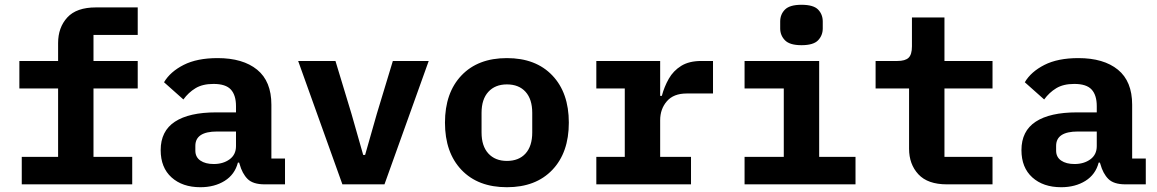

<svg xmlns="http://www.w3.org/2000/svg" viewBox="-20 -771 4840 803"><path d="M71 -115H223V-401H61V-516H223V-591Q223 -656 261.5 -698Q300 -740 381 -740H556V-625H371V-516H556V-401H371V-115H533V0H71Z M1087 0Q1038 0 1015.5 -22.5Q993 -45 982 -85L980 -91H975Q962 -41 919.5 -14.5Q877 12 818 12Q743 12 697.5 -29Q652 -70 652 -143Q652 -223 711.5 -262Q771 -301 884 -301H967V-327Q967 -373 945.5 -396.5Q924 -420 873 -420Q827 -420 797.5 -402Q768 -384 747 -355L666 -427Q692 -471 748 -499.5Q804 -528 890 -528Q996 -528 1055.5 -479.5Q1115 -431 1115 -333V-108H1172V0ZM874 -85Q913 -85 940 -104.5Q967 -124 967 -160V-221H888Q797 -221 797 -161V-141Q797 -114 818 -99.5Q839 -85 874 -85Z M1412 0 1227 -516H1383L1450 -295L1499 -123H1507L1556 -295L1623 -516H1773L1588 0Z M2100 12Q1979 12 1910 -60.5Q1841 -133 1841 -258Q1841 -383 1910 -455.5Q1979 -528 2100 -528Q2221 -528 2290 -455.5Q2359 -383 2359 -258Q2359 -133 2290 -60.5Q2221 12 2100 12ZM2100 -98Q2150 -98 2178 -129Q2206 -160 2206 -217V-299Q2206 -356 2178 -387Q2150 -418 2100 -418Q2051 -418 2022.5 -387Q1994 -356 1994 -299V-217Q1994 -160 2022.5 -129Q2051 -98 2100 -98Z M2474 -115H2593V-401H2474V-516H2741V-370H2748Q2758 -408 2777 -441.5Q2796 -475 2829 -495.5Q2862 -516 2913 -516H2962V-380H2852Q2797 -380 2769 -347.5Q2741 -315 2741 -268V-115H2870V0H2474Z M3332 -582Q3283 -582 3263 -602.5Q3243 -623 3243 -652V-681Q3243 -711 3263 -731Q3283 -751 3332 -751Q3382 -751 3401.5 -731Q3421 -711 3421 -681V-652Q3421 -623 3401.5 -602.5Q3382 -582 3332 -582ZM3094 -115H3258V-401H3094V-516H3406V-115H3558V0H3094Z M3940 0Q3860 0 3821 -42Q3782 -84 3782 -149V-401H3642V-516H3733Q3766 -516 3780 -529.5Q3794 -543 3794 -577V-698H3930V-516H4131V-401H3930V-115H4131V0Z M4687 0Q4638 0 4615.5 -22.5Q4593 -45 4582 -85L4580 -91H4575Q4562 -41 4519.5 -14.5Q4477 12 4418 12Q4343 12 4297.5 -29Q4252 -70 4252 -143Q4252 -223 4311.5 -262Q4371 -301 4484 -301H4567V-327Q4567 -373 4545.5 -396.5Q4524 -420 4473 -420Q4427 -420 4397.5 -402Q4368 -384 4347 -355L4266 -427Q4292 -471 4348 -499.5Q4404 -528 4490 -528Q4596 -528 4655.5 -479.5Q4715 -431 4715 -333V-108H4772V0ZM4474 -85Q4513 -85 4540 -104.5Q4567 -124 4567 -160V-221H4488Q4397 -221 4397 -161V-141Q4397 -114 4418 -99.5Q4439 -85 4474 -85Z"/></svg>

Font: Lilex Nerd Font
Style: Bold
Weight: 700
Designer: Mike Abbink, Paul van der Laan, Pieter van Rosmalen, Mikhael Khrustik
Foundry: Mikhael Khrustik
Version: Version 2.400; ttfautohint (v1.8.4.7-5d5b);Nerd Fonts 3.3.0